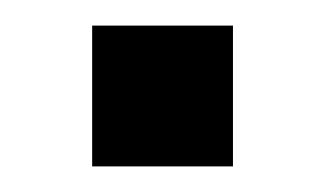

<svg xmlns="http://www.w3.org/2000/svg" viewBox="-20 -80 255 150"><path d="M162 -60V50H52V-60Z"/></svg>

Font: BM HANNA
Style: Regular
Weight: 400
Designer: BONGJIN KIM, JAEHYUN KEUM, MINJUNG KIM, JUHEE TAE
Foundry: WOOWA BROTHERS Corporation.
Version: Version 1.000